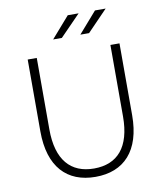

<svg xmlns="http://www.w3.org/2000/svg" viewBox="-97 -981 901 1063"><g transform="rotate(-10 354.0 -449.0)"><path d="M354 5C514 5 612 -96 612 -296V-700H561V-298C561 -126 486 -42 354 -42C223 -42 147 -126 147 -298V-700H96V-296C96 -96 194 5 354 5ZM407 -785H456L570 -903H510ZM254 -785H303L418 -903H357Z"/></g></svg>

Font: Chess Sans Light
Style: Regular
Weight: 300
Designer: Wolf Bōese
Foundry: Wolf Bōese
Version: Version 7.223;Glyphs 3.3 (3306)